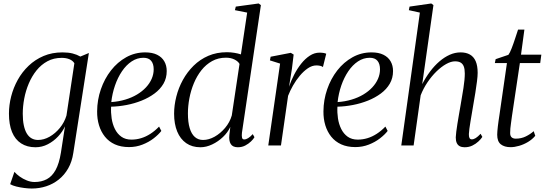

<svg xmlns="http://www.w3.org/2000/svg" viewBox="-20 -837 3136 1105"><path d="M402 42.5Q394.5 93.5 372.5 132Q350.5 170.5 318.2 196.2Q286 222 246.2 235Q206.5 248 163 248Q144 248 120 245Q96 242 74 236.5Q52 231 38.5 223L63 152Q74.5 165.5 93.2 179Q112 192.5 134.5 201.5Q157 210.5 179 210.5Q219 210.5 249.5 194.2Q280 178 300.2 141Q320.5 104 330.5 42L354 -110Q340 -79 314.2 -51.5Q288.5 -24 255.2 -6.8Q222 10.5 184 10.5Q136 10.5 101.5 -11.8Q67 -34 49.2 -77.2Q31.5 -120.5 31.5 -183Q31.5 -232 44.2 -282Q57 -332 82.2 -377.5Q107.5 -423 144.8 -458.5Q182 -494 230.8 -514.8Q279.5 -535.5 339.5 -535.5Q373.5 -535.5 398 -529.2Q422.5 -523 442.5 -511.5L491.5 -532ZM408 -473Q398.5 -488.5 379.5 -496.2Q360.5 -504 335 -504Q289 -504 253 -484.5Q217 -465 190.2 -431.8Q163.5 -398.5 145.8 -356.8Q128 -315 119.5 -269.8Q111 -224.5 111 -182Q111 -144 117 -115.8Q123 -87.5 134.2 -68.8Q145.5 -50 161.8 -40.8Q178 -31.5 199 -31.5Q232.5 -31.5 265.5 -50.2Q298.5 -69 324.5 -100.8Q350.5 -132.5 362.5 -172Z M908.5 -83.5Q892.5 -62.5 864.5 -40.8Q836.5 -19 800 -4.8Q763.5 9.5 722.5 9.5Q676 9.5 641.2 -6.2Q606.5 -22 583.8 -50.5Q561 -79 549.8 -116.2Q538.5 -153.5 539 -196.5Q539.5 -262.5 560.5 -323.2Q581.5 -384 618.8 -431.8Q656 -479.5 706.2 -507.5Q756.5 -535.5 816 -535.5Q856.5 -535.5 884 -522Q911.5 -508.5 925.5 -484.2Q939.5 -460 939.5 -428Q939.5 -387.5 920.8 -355.2Q902 -323 869.2 -298.8Q836.5 -274.5 795.2 -258Q754 -241.5 708.8 -232.8Q663.5 -224 619.5 -223Q617.5 -189.5 622.5 -156Q627.5 -122.5 641.2 -94.8Q655 -67 678.5 -50.2Q702 -33.5 736.5 -33.5Q765 -33.5 792.2 -41.8Q819.5 -50 845.5 -66.8Q871.5 -83.5 895.5 -108.5ZM805.5 -504.5Q769.5 -504.5 738 -483.8Q706.5 -463 682 -426.8Q657.5 -390.5 641.8 -344.8Q626 -299 620.5 -249.5Q663.5 -252.5 701 -263.8Q738.5 -275 768.5 -293Q798.5 -311 820 -334Q841.5 -357 853 -383.5Q864.5 -410 864.5 -438Q864.5 -469.5 850 -487Q835.5 -504.5 805.5 -504.5Z M1372.5 -73.5Q1370.5 -56 1372.8 -45.2Q1375 -34.5 1385.5 -34.5Q1396 -34.5 1408.2 -42Q1420.5 -49.5 1434.5 -65L1444.5 -47.5Q1438.5 -36.5 1424.5 -23Q1410.5 -9.5 1391.5 0.5Q1372.5 10.5 1349 10.5Q1319.5 10.5 1308 -8.2Q1296.5 -27 1300 -60.5L1305.5 -106.5Q1291 -75 1263.2 -48.5Q1235.5 -22 1201.2 -5.8Q1167 10.5 1133.5 10.5Q1085.5 10.5 1051.5 -13.2Q1017.5 -37 999.8 -80.2Q982 -123.5 982 -182.5Q982 -231 994.8 -281.2Q1007.5 -331.5 1032.5 -377Q1057.5 -422.5 1094.2 -458.8Q1131 -495 1179 -515.8Q1227 -536.5 1286 -536.5Q1307.5 -536.5 1328.8 -533Q1350 -529.5 1366.5 -524L1402.5 -764.5L1332 -778.5L1337 -799L1468.5 -817L1481.5 -807.5ZM1358.5 -469Q1350.5 -484 1329.5 -494.5Q1308.5 -505 1280.5 -505Q1236 -505 1200.8 -485.5Q1165.5 -466 1139.2 -432.8Q1113 -399.5 1095.8 -358Q1078.5 -316.5 1070 -271.5Q1061.5 -226.5 1061.5 -184Q1061.5 -133.5 1071.8 -99.5Q1082 -65.5 1101.5 -48.5Q1121 -31.5 1148.5 -31.5Q1181.5 -31.5 1215 -50.2Q1248.5 -69 1275.5 -101Q1302.5 -133 1314 -172.5Z M1524 0 1592 -471 1533.5 -489.5 1537.5 -510.5 1653.5 -533 1670 -523 1660 -440.5 1643.5 -338Q1655 -372.5 1672.8 -407Q1690.5 -441.5 1713.2 -470.2Q1736 -499 1762.8 -516.5Q1789.5 -534 1818.5 -534Q1832.5 -534 1842.5 -532.2Q1852.5 -530.5 1857.5 -527.5L1838.5 -451Q1834 -455.5 1823.5 -458Q1813 -460.5 1801 -460.5Q1776 -460.5 1751.8 -444Q1727.5 -427.5 1705.5 -401.2Q1683.5 -375 1666.2 -344.5Q1649 -314 1638 -285.5L1597 0Z M2211 -83.5Q2195 -62.5 2167 -40.8Q2139 -19 2102.5 -4.8Q2066 9.5 2025 9.5Q1978.5 9.5 1943.8 -6.2Q1909 -22 1886.2 -50.5Q1863.5 -79 1852.2 -116.2Q1841 -153.5 1841.5 -196.5Q1842 -262.5 1863 -323.2Q1884 -384 1921.2 -431.8Q1958.5 -479.5 2008.8 -507.5Q2059 -535.5 2118.5 -535.5Q2159 -535.5 2186.5 -522Q2214 -508.5 2228 -484.2Q2242 -460 2242 -428Q2242 -387.5 2223.2 -355.2Q2204.5 -323 2171.8 -298.8Q2139 -274.5 2097.8 -258Q2056.5 -241.5 2011.2 -232.8Q1966 -224 1922 -223Q1920 -189.5 1925 -156Q1930 -122.5 1943.8 -94.8Q1957.5 -67 1981 -50.2Q2004.5 -33.5 2039 -33.5Q2067.5 -33.5 2094.8 -41.8Q2122 -50 2148 -66.8Q2174 -83.5 2198 -108.5ZM2108 -504.5Q2072 -504.5 2040.5 -483.8Q2009 -463 1984.5 -426.8Q1960 -390.5 1944.2 -344.8Q1928.5 -299 1923 -249.5Q1966 -252.5 2003.5 -263.8Q2041 -275 2071 -293Q2101 -311 2122.5 -334Q2144 -357 2155.5 -383.5Q2167 -410 2167 -438Q2167 -469.5 2152.5 -487Q2138 -504.5 2108 -504.5Z M2654 10.5Q2638 10.5 2626.5 4.8Q2615 -1 2609 -13.5Q2603 -26 2603 -46.5Q2603.5 -59.5 2606 -79.5Q2608.5 -99.5 2612.5 -124.5Q2616.5 -149.5 2621.2 -176.5Q2626 -203.5 2630.5 -230Q2634.5 -255 2639 -280.5Q2643.5 -306 2647.2 -330.2Q2651 -354.5 2653 -376Q2655 -397.5 2655 -414Q2655 -439.5 2649 -454.8Q2643 -470 2630.8 -477Q2618.5 -484 2599 -484Q2575.5 -484 2547.8 -468.5Q2520 -453 2492 -425.8Q2464 -398.5 2440.2 -363.2Q2416.5 -328 2401 -288.5L2360.5 0H2289.5L2396.5 -764.5L2333 -778.5L2337 -799L2462 -817L2474.5 -807.5L2410 -353Q2430.5 -392.5 2455.5 -425.8Q2480.5 -459 2509 -483.5Q2537.5 -508 2568.2 -521.8Q2599 -535.5 2631 -535.5Q2662.5 -535.5 2684.5 -523Q2706.5 -510.5 2717.8 -484.5Q2729 -458.5 2729 -417.5Q2729 -399 2725.2 -369Q2721.5 -339 2715.8 -303.8Q2710 -268.5 2704 -234Q2700 -210 2695.8 -185.5Q2691.5 -161 2687.8 -138.2Q2684 -115.5 2681.5 -96.8Q2679 -78 2678.5 -66Q2678 -50.5 2682 -42.8Q2686 -35 2695.5 -35Q2706 -35 2718 -42.5Q2730 -50 2746 -67L2756 -49Q2748 -36.5 2733.2 -22.8Q2718.5 -9 2698.5 0.8Q2678.5 10.5 2654 10.5Z M2926.5 -169.5Q2923 -144.5 2920.8 -127.5Q2918.5 -110.5 2917.2 -98Q2916 -85.5 2916 -71.5Q2916 -54.5 2924.5 -46.8Q2933 -39 2948.5 -39Q2980 -39 3006 -51.8Q3032 -64.5 3051.5 -82L3060.5 -55.5Q3043.5 -35 3019 -20.2Q2994.5 -5.5 2968 2.2Q2941.5 10 2918.5 10Q2883 10 2862.2 -6.5Q2841.5 -23 2841.5 -61.5Q2841.5 -70 2842.5 -82.2Q2843.5 -94.5 2845.2 -109.5Q2847 -124.5 2849.2 -140.5Q2851.5 -156.5 2854 -172.5L2897.5 -474H2828L2832.5 -496.5L2906 -521.5Q2914.5 -532.5 2925 -559.8Q2935.5 -587 2945.2 -617Q2955 -647 2961.5 -666.5H2998L2978.5 -522.5H3095.5L3089 -474H2972Z"/></svg>

Font: Merriweather 96pt Light
Style: Italic
Weight: 300
Italic angle: -7.8°
Version: Version 2.101